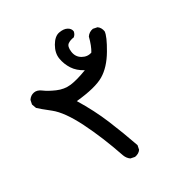

<svg xmlns="http://www.w3.org/2000/svg" viewBox="-179 -567 858 858"><g transform="rotate(-45 250.0 -138.5)"><path d="M180.7 177.7 161.1 168Q149.4 154.3 147.5 134.8Q139.6 14.6 119.1 -85Q98.6 -184.6 64.5 -230.5Q30.3 -276.4 22.5 -290L20.5 -313.5L30.3 -333Q45.9 -346.7 64.5 -345.2Q83 -343.8 97.7 -324.7Q112.3 -305.7 141.6 -282.2Q170.9 -258.8 205.1 -253.9Q239.3 -249 295.9 -254.9Q268.6 -280.3 258.8 -310.5Q249 -340.8 252 -372.1Q254.9 -403.3 281.7 -430.2Q308.6 -457 334 -455.1Q359.4 -453.1 372.6 -440.9Q385.7 -428.7 383.8 -413.1Q377.9 -399.4 364.3 -393.6Q346.7 -396.5 331.1 -391.1Q315.4 -385.7 311.5 -356.4Q307.6 -327.1 327.1 -307.6Q346.7 -288.1 372.1 -290Q393.6 -310.5 415 -348.6Q430.7 -362.3 452.1 -360.4L471.7 -350.6Q483.4 -336.9 481.4 -315.4Q473.6 -292 423.8 -243.2Q374 -194.3 323.7 -180.2Q273.4 -166 172.9 -182.6Q198.2 -96.7 209 -15.1Q219.7 66.4 225.6 148.4L215.8 168Q202.1 179.7 180.7 177.7Z"/></g></svg>

Font: JasonHandwriting1
Style: Regular
Weight: 400
Version: Version 1.48.20